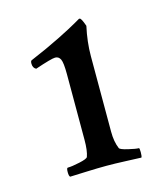

<svg xmlns="http://www.w3.org/2000/svg" viewBox="-71 -707 434 510"><g transform="rotate(-15 146.0 -452.5)"><path d="M39.1 -569.8Q39.1 -576.7 42 -578.1Q88.4 -597.7 125.5 -616.2Q162.6 -634.8 177 -643.3Q191.4 -651.9 191.9 -651.9H193.8Q198.2 -651.9 206.1 -628.9Q196.8 -586.9 196.8 -547.9V-339.8Q196.8 -312.5 205.1 -293Q207 -288.6 227.8 -283.7Q248.5 -278.8 256.8 -278.8Q258.8 -278.8 258.8 -267.3Q258.8 -255.9 256.8 -252.9Q244.1 -253.4 213.9 -254.6Q183.6 -255.9 161.1 -255.9Q138.7 -255.9 105.5 -254.6Q72.3 -253.4 61 -252.9Q57.6 -254.9 57.6 -266.4Q57.6 -277.8 61 -277.8Q72.3 -277.8 93.8 -282.5Q115.2 -287.1 117.2 -292Q123 -307.6 123 -337.9V-518.1Q123 -549.8 118.4 -559.3Q113.8 -568.8 104 -568.8Q93.8 -568.8 47.9 -553.2Q39.1 -557.6 39.1 -569.8Z"/></g></svg>

Font: Crimson
Style: Roman
Weight: 400
Version: Version 0.8